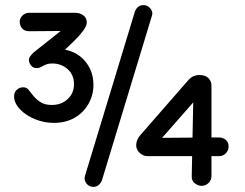

<svg xmlns="http://www.w3.org/2000/svg" viewBox="-20 -720 958 750"><path d="M191 -240Q161 -240 133.5 -248.5Q106 -257 83.5 -272Q61 -287 48 -305.5Q35 -324 35 -343Q35 -360 46 -369.5Q57 -379 70 -379Q83 -379 90.5 -370.5Q98 -362 106 -351Q117 -336 135 -323Q153 -310 182 -310Q220 -310 244.5 -333Q269 -356 269 -391Q269 -428 244 -450Q219 -472 185 -472Q169 -472 158.5 -467.5Q148 -463 140.5 -458.5Q133 -454 123 -454Q109 -454 101 -464.5Q93 -475 93 -485Q93 -493 98 -500Q103 -507 110 -514L217 -599L94 -598Q75 -598 66 -609.5Q57 -621 57 -635Q57 -649 68 -659.5Q79 -670 94 -670H275Q292 -670 305.5 -660Q319 -650 319 -632Q319 -619 305 -600Q291 -581 271 -561.5Q251 -542 234 -526Q269 -519 293.5 -499.5Q318 -480 331.5 -451.5Q345 -423 345 -389Q345 -348 325.5 -314Q306 -280 271.5 -260Q237 -240 191 -240ZM345 10Q328 10 317.5 -3.5Q307 -17 312 -33L507 -675Q511 -686 519.5 -693Q528 -700 540 -700Q552 -700 560.5 -693.5Q569 -687 573 -677.5Q577 -668 573 -657L378 -15Q374 -5 365.5 2.5Q357 10 345 10ZM767 6Q754 6 741 -4Q728 -14 729 -32L736 -382L785 -377L581 -145L551 -181L788 -183H836Q851 -183 862 -173.5Q873 -164 873 -148Q873 -132 862 -121Q851 -110 835 -110H556Q540 -110 526 -122.5Q512 -135 512 -153Q512 -164 516.5 -174Q521 -184 528 -192L713 -404Q724 -417 735.5 -422Q747 -427 758 -427Q783 -427 794.5 -414.5Q806 -402 806 -386V-32Q806 -16 794.5 -5Q783 6 767 6Z"/></svg>

Font: National Park
Style: Regular
Weight: 400
Designer: Andrea Herstowski, Ben Hoepner
Version: Version 1.009